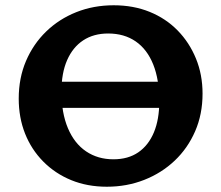

<svg xmlns="http://www.w3.org/2000/svg" viewBox="-20 -693 837 728"><path d="M385 15Q311 15 250 -10Q189 -35 144 -80.5Q99 -126 75 -186.5Q51 -247 51 -319Q51 -397 78.5 -461.5Q106 -526 155 -573.5Q204 -621 269.5 -647Q335 -673 411 -673Q486 -673 547.5 -648Q609 -623 653.5 -577.5Q698 -532 723 -471Q748 -410 748 -338Q748 -260 720 -195.5Q692 -131 642.5 -84Q593 -37 527 -11Q461 15 385 15ZM410 -89Q466 -89 504.5 -115.5Q543 -142 563.5 -191Q584 -240 584 -309Q584 -391 561 -448.5Q538 -506 494.5 -536Q451 -566 390 -566Q335 -566 295.5 -540Q256 -514 234.5 -465Q213 -416 213 -346Q213 -265 237.5 -207Q262 -149 306.5 -119Q351 -89 410 -89ZM101 -284V-383H689V-284Z"/></svg>

Font: Ysabeau Infant ExtraBold
Style: Regular
Weight: 800
Designer: Christian Thalmann (Catharsis Fonts)
Version: Version 2.001;gftools[0.9.30]; featfreeze: ss01,ss02,lnum